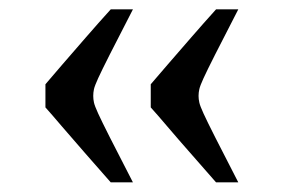

<svg xmlns="http://www.w3.org/2000/svg" viewBox="-20 -445 597 404"><path d="M397.8 -243.3Q397.8 -236.3 399.4 -229.3Q400.9 -222.3 408.2 -206.3Q415.5 -190.3 432.7 -156.3Q449.9 -122.3 481.4 -61.3H434.6Q409.3 -90.3 382.3 -121Q355.2 -151.7 332.6 -178.3Q309.9 -205 297.2 -219V-267.7Q309.9 -282.7 332.6 -308.9Q355.2 -335 382.3 -366.2Q409.3 -397.3 434.6 -425.3H481.4Q449.9 -364.3 432.7 -330.3Q415.5 -296.3 408.2 -280.3Q400.9 -264.3 399.4 -257.3Q397.8 -250.3 397.8 -243.3ZM176.2 -243.3Q176.2 -236.3 177.7 -229.3Q179.2 -222.3 186.5 -206.3Q193.8 -190.3 211 -156.3Q228.3 -122.3 259.7 -61.3H213Q187.6 -90.3 160.6 -121Q133.6 -151.7 110.9 -178.3Q88.2 -205 75.6 -219V-267.7Q88.2 -282.7 110.9 -308.9Q133.6 -335 160.6 -366.2Q187.6 -397.3 213 -425.3H259.7Q228.3 -364.3 211 -330.3Q193.8 -296.3 186.5 -280.3Q179.2 -264.3 177.7 -257.3Q176.2 -250.3 176.2 -243.3Z"/></svg>

Font: Ojuju ExtraLight
Style: Regular
Weight: 200
Designer: Chisaokwu Joboson, Mirko Velimirovic
Foundry: Udi Foundry
Version: Version 1.000